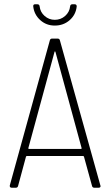

<svg xmlns="http://www.w3.org/2000/svg" viewBox="-20 -881 517 901"><path d="M412 -8 374 -146Q373 -149 369 -149H107Q103 -149 102 -146L65 -9Q63 0 54 0H35Q30 0 27.5 -3Q25 -6 26 -11L214 -692Q216 -700 225 -700H250Q259 -700 261 -692L451 -11L452 -8Q452 0 442 0H423Q414 0 412 -8ZM117 -182H359Q361 -182 362.5 -183.5Q364 -185 363 -186L240 -638Q239 -640 238 -640Q237 -640 236 -638L113 -186Q112 -185 113.5 -183.5Q115 -182 117 -182ZM136 -851V-853Q136 -861 145 -861H155Q165 -861 166 -851Q169 -824 189.5 -806Q210 -788 237 -788Q265 -788 285.5 -806Q306 -824 309 -851Q310 -861 320 -861H330Q340 -861 340 -851Q336 -812 307 -786.5Q278 -761 237 -761Q197 -761 168.5 -787Q140 -813 136 -851Z"/></svg>

Font: Barlow Semi Condensed ExLight
Style: Regular
Weight: 275
Width: 4
Designer: Jeremy Tribby
Foundry: Tribby Type
Version: Version 1.408